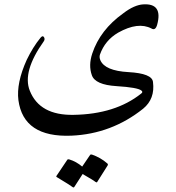

<svg xmlns="http://www.w3.org/2000/svg" viewBox="-20 -418 804 876"><path d="M671 -288Q610 -320 519 -269Q459 -234 436 -169Q432 -157 438 -143Q459 -95 566 -89Q674 -83 678 -44Q688 33 633 78Q489 193 306 201Q87 210 64 39Q54 -39 102 -145Q116 -174 131.5 -199Q147 -224 165 -246Q175 -258 181 -248Q186 -239 180 -230Q81 -91 116 -4Q161 109 316 106Q506 103 624 9Q634 2 625 -5Q608 -19 512 -25Q414 -31 399 -75Q383 -120 401 -174Q437 -282 542 -357Q568 -377 591 -387Q614 -397 633 -398Q724 -404 697 -305Q689 -277 671 -288ZM391 289Q393 286 399 287Q419 294 436.5 304Q454 314 470 328Q474 332 471 337L423 413Q421 416 414 411Q411 408 397 399.5Q383 391 357 376L319 435Q316 440 309 434Q305 431 288 420Q271 409 239 390Q235 387 238 384L287 311Q289 308 295 309Q312 314 327 322.5Q342 331 355 342Z"/></svg>

Font: Amiri
Style: Regular
Weight: 400
Designer: Khaled Hosny
Version: Version 0.114